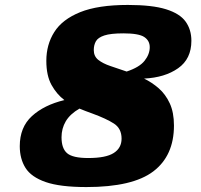

<svg xmlns="http://www.w3.org/2000/svg" viewBox="-20 -742 815 777"><path d="M684 -234Q684 -112 600.5 -48.5Q517 15 329.5 15Q223.5 15 165 -5.2Q106.5 -25.5 83.2 -62.5Q60 -99.5 60 -150.5Q60 -227 109 -272Q158 -317 240.5 -337Q209.5 -360.5 188.5 -398.2Q167.5 -436 167.5 -496Q167.5 -561.5 199.8 -612.5Q232 -663.5 304.5 -692.8Q377 -722 497.5 -722Q596 -722 652 -704.5Q708 -687 731.2 -654.5Q754.5 -622 754.5 -577Q754.5 -503.5 700.8 -465.8Q647 -428 563 -424Q595 -408.5 622.5 -384.5Q650 -360.5 667 -323.8Q684 -287 684 -234ZM359.5 -539.5Q359.5 -514 378 -499.5Q396.5 -485 426.8 -474.8Q457 -464.5 492.5 -452.5Q544 -469.5 565 -496Q586 -522.5 586 -551Q586 -577.5 563.8 -592.2Q541.5 -607 479.5 -607Q428 -607 402.2 -598.5Q376.5 -590 368 -574.8Q359.5 -559.5 359.5 -539.5ZM229 -186.5Q229 -141 251.8 -121.8Q274.5 -102.5 337 -102.5Q408.5 -102.5 440.2 -122.8Q472 -143 472 -181Q472 -222 441 -242Q410 -262 352.5 -283Q340.5 -287.5 327.5 -292.2Q314.5 -297 301.5 -302.5Q263.5 -280.5 246.2 -251.2Q229 -222 229 -186.5Z"/></svg>

Font: Newsreader Caption ExtraBold
Style: Italic
Weight: 800
Italic angle: -17°
Designer: Hugues Gentile
Foundry: Production Type
Version: Version 1.001